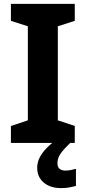

<svg xmlns="http://www.w3.org/2000/svg" viewBox="-20 -734 441 986"><path d="M36 0V-87L123 -116V-599L36 -627V-714H364V-627L277 -599V-116L364 -87V0ZM275 104Q275 124 286 133Q297 142 315 142Q330 142 345 139Q360 136 370 133V221Q354 225 336 228.5Q318 232 294 232Q238 232 204.5 203.5Q171 175 171 127Q171 101 183 76.5Q195 52 218.5 27.5Q242 3 276 -21L341 0Q307 32 291 55Q275 78 275 104Z"/></svg>

Font: Noto Sans Symbols
Style: Bold
Weight: 700
Version: Version 2.002